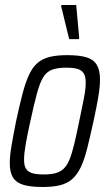

<svg xmlns="http://www.w3.org/2000/svg" viewBox="-20 -738 436 766"><path d="M150 8Q102 8 73.5 -0.5Q45 -9 32 -29.5Q19 -50 19 -87Q19 -116 26 -157Q33 -198 44 -254Q58 -319 70 -364.5Q82 -410 96 -440Q110 -470 130 -487Q150 -504 178.5 -511Q207 -518 248 -518Q296 -518 324.5 -509.5Q353 -501 366 -479.5Q379 -458 379 -420Q379 -392 372 -350.5Q365 -309 353 -254Q339 -190 327.5 -144.5Q316 -99 301.5 -69.5Q287 -40 267.5 -23Q248 -6 219.5 1Q191 8 150 8ZM154 -42Q182 -42 201 -47Q220 -52 233.5 -64.5Q247 -77 257 -101Q267 -125 276 -162.5Q285 -200 296 -254Q308 -310 315 -347Q322 -384 322 -408Q322 -433 314 -445.5Q306 -458 289.5 -463Q273 -468 244 -468Q210 -468 188 -460Q166 -452 152.5 -430Q139 -408 127.5 -365.5Q116 -323 101 -254Q89 -200 82.5 -162.5Q76 -125 76 -101Q76 -77 84 -64.5Q92 -52 109 -47Q126 -42 154 -42ZM256 -582 224 -713 225 -718H284L296 -587L295 -582Z"/></svg>

Font: Saira Condensed Light
Style: Italic
Weight: 300
Width: 3
Italic angle: -12°
Designer: Hector Gatti with collaboration of the Omnibus-Type team
Foundry: Omnibus-Type
Version: Version 1.101